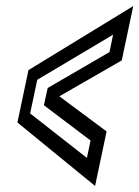

<svg xmlns="http://www.w3.org/2000/svg" viewBox="-20 -613 460 634"><path d="M294 1 37.5 -208.5 74 -381.5 420 -593 382 -413.5 176 -295 332 -179ZM267 -91.5 279 -149 125 -265.5 137.5 -322.5 341.5 -441 353.5 -498.5 103 -349.5 79.5 -238.5Z"/></svg>

Font: Tourney Thin Medium
Style: Italic
Weight: 500
Italic angle: -12°
Version: Version 1.015